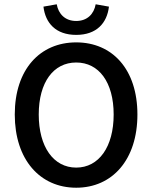

<svg xmlns="http://www.w3.org/2000/svg" viewBox="-20 -865 712 897"><path d="M183 -834C192 -757 241 -702 336 -702C431 -702 480 -757 489 -834L427 -845C419 -800 388 -767 336 -767C284 -767 253 -800 245 -845ZM49 -330C49 -119 167 12 336 12C505 12 622 -119 622 -330C622 -541 505 -667 336 -667C167 -667 49 -541 49 -330ZM511 -330C511 -179 442 -82 336 -82C230 -82 161 -179 161 -330C161 -481 230 -573 336 -573C442 -573 511 -481 511 -330Z"/></svg>

Font: Cambridge Sans Medium
Style: Regular
Weight: 500
Version: Version 2.020;PS 002.020;hotconv 1.0.88;makeotf.lib2.5.64775